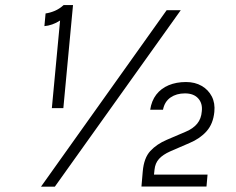

<svg xmlns="http://www.w3.org/2000/svg" viewBox="-20 -714 902 735"><path d="M223.5 -694.5H259.5L222.5 -300H178.5L210 -635.5Q195.5 -626 179.8 -620.5Q164 -615 150 -614L154.5 -662.5Q172 -665 189.8 -672.5Q207.5 -680 223.5 -694.5ZM137 0.5 618 -675H672L190 0.5ZM571.5 -64.5 569.5 -45.5H774.5L770.5 0H521.5L526.5 -58Q531 -109.5 555.5 -136Q580 -162.5 619 -179L691.5 -210Q719 -221.5 734.8 -240.5Q750.5 -259.5 752.5 -288Q756 -318 738.8 -337.2Q721.5 -356.5 688 -356.5Q655.5 -356.5 632.8 -340.8Q610 -325 604 -294H555Q560 -328 578.2 -351.8Q596.5 -375.5 625.8 -387.8Q655 -400 692 -400Q726.5 -400 752 -385.2Q777.5 -370.5 790.8 -344.8Q804 -319 800.5 -285.5Q796 -240 771 -211.8Q746 -183.5 705.5 -166.5L631.5 -134.5Q603.5 -122 588.8 -105.8Q574 -89.5 571.5 -64.5Z"/></svg>

Font: Karla
Style: Italic
Weight: 400
Italic angle: -8°
Designer: Jonathan Pinhorn
Version: Version 2.004;gftools[0.9.33]